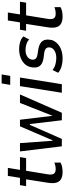

<svg xmlns="http://www.w3.org/2000/svg" viewBox="740 -1496 765 2284"><g transform="rotate(-90 1122.0 -353.5)"><path d="M219 9Q169 9 136.5 -8Q104 -25 92.5 -63Q81 -101 90 -162L131 -425H50L62 -498H149L172 -642H267L244 -498H395L384 -425H233L191 -167Q183 -116 198 -94.5Q213 -73 253 -73Q271 -73 292 -77Q313 -81 330 -89L331 -16Q307 -2 277.5 3.5Q248 9 219 9Z M524 0 463 -498H562L590 -110H595L762 -498H840L887 -110L1040 -498H1141L923 0H834L789 -380H779L612 0Z M1255 -614 1272 -716H1379L1362 -614ZM1161 0 1240 -498H1342L1263 0Z M1571 9Q1516 9 1470.5 -5Q1425 -19 1399 -44L1432 -111Q1451 -94 1475 -84.5Q1499 -75 1525.5 -70.5Q1552 -66 1575 -66Q1622 -66 1655 -83.5Q1688 -101 1698 -131Q1706 -164 1692 -183Q1678 -202 1640 -209L1569 -218Q1500 -230 1475.5 -268.5Q1451 -307 1468 -379Q1480 -420 1510 -448Q1540 -476 1583.5 -492Q1627 -508 1680 -508Q1711 -508 1740.5 -502Q1770 -496 1793.5 -485Q1817 -474 1831 -456L1794 -388Q1774 -411 1738 -421.5Q1702 -432 1670 -432Q1628 -432 1597.5 -415Q1567 -398 1557 -365Q1550 -334 1563 -315.5Q1576 -297 1613 -290L1678 -280Q1752 -267 1778 -228Q1804 -189 1787 -115Q1774 -80 1744 -51Q1714 -22 1669.5 -6.5Q1625 9 1571 9Z M2068 9Q2018 9 1985.5 -8Q1953 -25 1941.5 -63Q1930 -101 1939 -162L1980 -425H1899L1911 -498H1998L2021 -642H2116L2093 -498H2244L2233 -425H2082L2040 -167Q2032 -116 2047 -94.5Q2062 -73 2102 -73Q2120 -73 2141 -77Q2162 -81 2179 -89L2180 -16Q2156 -2 2126.5 3.5Q2097 9 2068 9Z"/></g></svg>

Font: Nunito Sans 7pt Condensed SemiBold
Style: Italic
Weight: 600
Width: 3
Italic angle: -9°
Designer: Vernon Adams
Foundry: Vernon Adams
Version: Version 3.101;gftools[0.9.27]